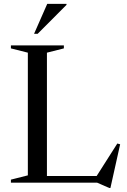

<svg xmlns="http://www.w3.org/2000/svg" viewBox="-20 -938 650 986"><path d="M547 27.5H541.5L478.5 0H153.5V-34H543.5L468 -21L582.5 -201L597 -197ZM221 -667.5V0H36V-15.5L123 -37.5V-667.5L36 -689.5V-705H308V-689.5ZM155 -764.5 222.5 -918H321.5V-913L173.5 -764.5Z"/></svg>

Font: Newsreader 60pt
Style: Regular
Weight: 400
Designer: Hugues Gentile
Foundry: Production Type
Version: Version 1.003